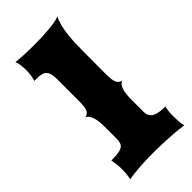

<svg xmlns="http://www.w3.org/2000/svg" viewBox="-247 -853 914 914"><g transform="rotate(-45 209.5 -396.5)"><path d="M43.9 0Q47.9 -12.7 49.3 -30.3Q50.8 -47.9 50.8 -64.9Q50.8 -80.6 48.8 -96.2Q46.9 -111.8 43.9 -127Q71.3 -127 89.1 -129.4Q106.9 -131.8 117.2 -137.9Q127.4 -144 131.3 -155.3Q135.3 -166.5 135.3 -184.1V-266.1Q135.3 -281.7 133.5 -297.4Q131.8 -313 127.9 -325.7Q124 -338.4 117.4 -347.4Q110.8 -356.4 101.6 -358.9Q111.8 -361.8 118.4 -366.9Q125 -372.1 128.7 -380.9Q132.3 -389.6 133.8 -403.1Q135.3 -416.5 135.3 -436V-590.8Q134.8 -611.8 129.9 -624.3Q125 -636.7 116.5 -643.3Q107.9 -649.9 95.5 -652.1Q83 -654.3 67.4 -654.3H52.2Q56.2 -664.1 59.1 -681.4Q62 -698.7 62 -717.8Q62 -736.3 59.3 -753.7Q56.6 -771 52.2 -781.2Q61.5 -779.8 74.7 -778.8Q87.9 -777.8 103.5 -777.1Q119.1 -776.4 136.7 -775.9Q154.3 -775.4 172.9 -775.4Q197.8 -775.4 223.1 -776.4Q248.5 -777.3 271.7 -779.3Q294.9 -781.2 314.7 -784.7Q334.5 -788.1 347.7 -793.5Q337.4 -774.4 331.5 -751Q325.7 -727.5 322.3 -701.2Q318.8 -674.8 317.9 -646Q316.9 -617.2 316.9 -587.4L316.4 -435.1Q316.4 -415.5 318.1 -402.1Q319.8 -388.7 323.7 -379.9Q327.6 -371.1 334 -366.2Q340.3 -361.3 350.1 -358.9Q339.8 -356 333.3 -346.9Q326.7 -337.9 323 -325.2Q319.3 -312.5 317.9 -297.1Q316.4 -281.7 316.4 -266.1V-184.1Q316.4 -166.5 322.8 -155.3Q329.1 -144 341.1 -137.9Q353 -131.8 369.9 -129.4Q386.7 -127 407.7 -127Q404.8 -116.7 403.1 -101.6Q401.4 -86.4 401.4 -69.3Q401.4 -50.8 402.6 -32Q403.8 -13.2 407.7 0Q394.5 -2.4 372.3 -4.6Q350.1 -6.8 323.7 -8.5Q297.4 -10.3 268.8 -11.2Q240.2 -12.2 213.9 -12.2Q190.4 -12.2 165.8 -11.5Q141.1 -10.7 118.4 -9Q95.7 -7.3 76.2 -5.1Q56.6 -2.9 43.9 0Z"/></g></svg>

Font: Arbutus
Style: Regular
Weight: 400
Designer: Karolina Lach
Foundry: Sorkin Type Co.
Version: Version 1.003